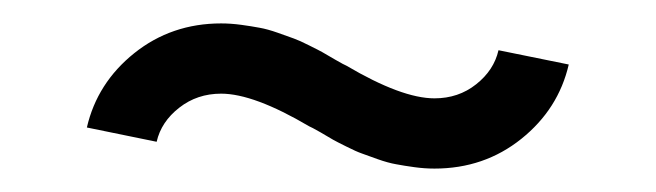

<svg xmlns="http://www.w3.org/2000/svg" viewBox="-20 -332 560 164"><path d="M113.8 -210.9 54.2 -223.1Q63 -261.2 94.7 -286.6Q126.5 -312 168.9 -312Q177.2 -312 186 -310.8Q194.8 -309.6 201.7 -308.3Q208.5 -307.1 217.3 -304Q226.1 -300.8 231 -299.1Q235.8 -297.4 244.1 -293.2Q252.4 -289.1 255.4 -287.4Q258.3 -285.6 266.4 -281Q274.4 -276.4 275.9 -275.9Q323.2 -248 351.1 -248Q371.6 -248 386.7 -260Q401.9 -272 405.8 -289.1L465.8 -276.9Q457 -238.8 425.3 -213.4Q393.6 -188 351.1 -188Q342.8 -188 334 -189.2Q325.2 -190.4 318.4 -191.7Q311.5 -192.9 302.7 -196Q293.9 -199.2 289.1 -200.9Q284.2 -202.6 275.9 -206.8Q267.6 -210.9 264.6 -212.6Q261.7 -214.4 253.7 -219Q245.6 -223.6 244.1 -224.1Q196.8 -252 168.9 -252Q148.4 -252 133.1 -240Q117.7 -228 113.8 -210.9Z"/></svg>

Font: Gidolinya
Style: Regular
Weight: 400
Version: Version 1.0.3